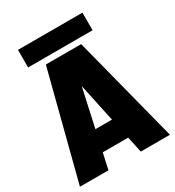

<svg xmlns="http://www.w3.org/2000/svg" viewBox="-186 -892 915 1003"><g transform="rotate(-30 271.5 -390.5)"><path d="M433 -220V-96H112V-220ZM543 0H367L271 -451L172 0H0L165 -642H378ZM77 -675V-781H466V-675Z"/></g></svg>

Font: Teko Variable Light
Style: Regular
Weight: 300
Designer: Manushi Parikh, Jonny Pinhorn
Foundry: Indian Type Foundry
Version: Version 3.000